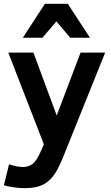

<svg xmlns="http://www.w3.org/2000/svg" viewBox="-30 -786 580 999"><path d="M17.1 68.8Q58.1 83 90.8 83Q119.1 83 140.6 65.9Q162.1 48.8 185.1 -4.9L198.2 -35.2L13.2 -512.2H144L265.1 -185.1L389.2 -512.2H517.1L296.9 35.2Q270 101.1 244.6 132.8Q219.2 164.6 185.3 178.7Q151.4 192.9 100.1 192.9Q44.4 192.9 -9.8 178.2ZM335 -589.8 263.7 -674.8 190.9 -589.8H88.9L203.6 -766.1H322.8L438 -589.8Z"/></svg>

Font: Clear Sans
Style: Bold
Weight: 700
Foundry: Intel Corporation
Version: Version 1.00